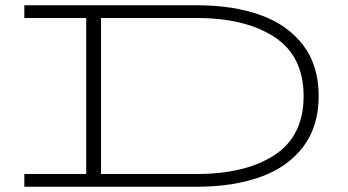

<svg xmlns="http://www.w3.org/2000/svg" viewBox="-20 -706 1317 726"><path d="M1185 -343Q1185 -228 1126.5 -151Q1068 -74 965 -37Q862 0 726 0H72V-48H306V-638H72V-686H726Q862 -686 965 -649Q1068 -612 1126.5 -535Q1185 -458 1185 -343ZM1128 -343Q1128 -493 1018.5 -565.5Q909 -638 722 -638H362V-48H722Q909 -48 1018.5 -120Q1128 -192 1128 -343Z"/></svg>

Font: BioRhyme Expanded Light
Style: Regular
Weight: 300
Width: 7
Designer: Aoife Mooney
Foundry: Aoife Mooney Type
Version: Version 1.001